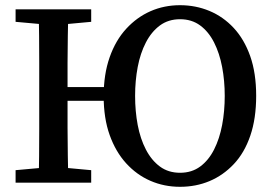

<svg xmlns="http://www.w3.org/2000/svg" viewBox="-20 -703 1051 739"><path d="M129 0Q130 -51 130.5 -102Q131 -153 131 -205.5Q131 -258 131 -310V-357Q131 -409 131 -460.5Q131 -512 130.5 -564Q130 -616 129 -667H243Q242 -617 241 -565Q240 -513 240 -461.5Q240 -410 240 -357V-325Q240 -266 240 -211Q240 -156 241 -104Q242 -52 243 0ZM40 0V-48L173 -60H201L331 -48V0ZM40 -619V-667H331V-619L201 -607H173ZM189 -315V-368H432V-315ZM673 16Q612 16 559 -7Q506 -30 465.5 -74.5Q425 -119 402 -183.5Q379 -248 379 -333Q379 -417 402 -482.5Q425 -548 466 -592.5Q507 -637 559.5 -660Q612 -683 673 -683Q733 -683 786 -661Q839 -639 879.5 -595.5Q920 -552 943 -487Q966 -422 966 -334Q966 -247 943.5 -181Q921 -115 880 -71.5Q839 -28 786.5 -6Q734 16 673 16ZM673 -38Q718 -38 750.5 -62Q783 -86 804 -127.5Q825 -169 835 -222Q845 -275 845 -334Q845 -392 835 -445Q825 -498 804 -539.5Q783 -581 750.5 -605Q718 -629 673 -629Q628 -629 595.5 -605Q563 -581 541.5 -539.5Q520 -498 510 -445Q500 -392 500 -334Q500 -275 510 -222Q520 -169 541.5 -127.5Q563 -86 595.5 -62Q628 -38 673 -38Z"/></svg>

Font: Source Serif 4 18pt Medium
Style: Regular
Weight: 500
Designer: Frank Grießhammer
Foundry: Adobe Systems Incorporated
Version: Version 4.004;hotconv 1.0.116;makeotfexe 2.5.65601